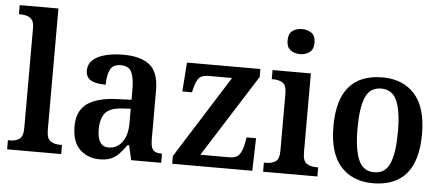

<svg xmlns="http://www.w3.org/2000/svg" viewBox="-51 -881 2326 1008"><g transform="rotate(5 1112.0 -377.0)"><path d="M15 0V-48H26Q56 -48 75.5 -61.5Q95 -75 95 -120V-648Q95 -676 84 -689.5Q73 -703 57 -707.5Q41 -712 26 -712H15V-760H219V-120Q219 -75 239 -61.5Q259 -48 289 -48H300V0Z M502 10Q441 10 399 -29.5Q357 -69 357 -152Q357 -232 409 -270.5Q461 -309 566 -313L643 -316V-374Q643 -429 629 -460.5Q615 -492 571 -492Q530 -492 515.5 -462.5Q501 -433 501 -383Q448 -383 422 -398.5Q396 -414 396 -448Q396 -483 420.5 -505Q445 -527 487 -537.5Q529 -548 580 -548Q673 -548 720 -509.5Q767 -471 767 -376V-119Q767 -78 779.5 -63Q792 -48 824 -48H827V0H669L651 -77H643Q623 -49 604.5 -29.5Q586 -10 562 0Q538 10 502 10ZM544 -56Q589 -56 616 -93Q643 -130 643 -191V-269L596 -266Q533 -262 509 -232.5Q485 -203 485 -147Q485 -56 544 -56Z M885 0V-41L1159 -476H1034Q999 -476 984.5 -459Q970 -442 960 -401L956 -383H905L916 -536H1303V-494L1028 -60H1183Q1218 -60 1233.5 -80.5Q1249 -101 1257 -143L1262 -172H1312L1307 0Z M1503 -632Q1473 -632 1452.5 -647.5Q1432 -663 1432 -698Q1432 -734 1452.5 -749Q1473 -764 1503 -764Q1532 -764 1553 -749Q1574 -734 1574 -698Q1574 -663 1553 -647.5Q1532 -632 1503 -632ZM1364 0V-48H1376Q1406 -48 1425.5 -61Q1445 -74 1445 -118V-420Q1445 -462 1425.5 -475Q1406 -488 1377 -488H1367V-536H1569V-120Q1569 -75 1589 -61.5Q1609 -48 1639 -48H1650V0Z M1943 10Q1835 10 1773 -59.5Q1711 -129 1711 -270Q1711 -410 1770.5 -479Q1830 -548 1946 -548Q2054 -548 2116 -479Q2178 -410 2178 -270Q2178 -129 2118.5 -59.5Q2059 10 1943 10ZM1945 -48Q2004 -48 2027.5 -104.5Q2051 -161 2051 -270Q2051 -379 2027 -434Q2003 -489 1944 -489Q1885 -489 1861.5 -434Q1838 -379 1838 -270Q1838 -161 1862 -104.5Q1886 -48 1945 -48Z"/></g></svg>

Font: Noto Serif Ethiopic SemiCondensed SemiBold
Style: Regular
Weight: 600
Width: 4
Designer: Monotype Design Team
Foundry: Monotype Imaging Inc.
Version: Version 2.102; ttfautohint (v1.8.4.7-5d5b)